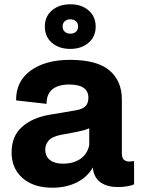

<svg xmlns="http://www.w3.org/2000/svg" viewBox="-20 -865 655 895"><path d="M225 10Q136 10 85 -35Q34 -80 34 -154Q34 -230 82 -273Q130 -316 210 -330L335 -351Q367 -357 379.5 -371Q392 -385 392 -409Q392 -471 303 -471Q252 -471 224.5 -449Q197 -427 197 -381L55 -397Q54 -486 123 -536Q192 -586 306 -586Q432 -586 490 -537Q548 -488 548 -401V-153Q548 -128 558 -120Q568 -112 582 -112Q593 -112 599 -114H605V-6Q591 1 569.5 4Q548 7 530 7Q482 7 451.5 -13Q421 -33 414 -74L413 -85Q388 -40 338.5 -15Q289 10 225 10ZM273 -102Q323 -102 355.5 -125Q388 -148 396 -189V-267Q385 -262 370.5 -258Q356 -254 337 -250L262 -236Q222 -228 206.5 -209.5Q191 -191 191 -168Q191 -136 213 -119Q235 -102 273 -102ZM426 -741Q426 -694 392.5 -665.5Q359 -637 308 -637Q255 -637 222 -665.5Q189 -694 189 -741Q189 -788 222 -816.5Q255 -845 308 -845Q360 -845 393 -816.5Q426 -788 426 -741ZM344 -742Q344 -757 334 -766Q324 -775 308 -775Q292 -775 282 -766Q272 -757 272 -742Q272 -726 282 -717Q292 -708 308 -708Q324 -708 334 -717Q344 -726 344 -742Z"/></svg>

Font: BDO Grotesk
Style: Bold
Weight: 700
Designer: Deni Anggara
Foundry: Lokal Container
Version: Version 2.000